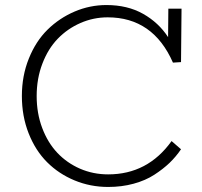

<svg xmlns="http://www.w3.org/2000/svg" viewBox="-20 -720 795 754"><path d="M402.8 -651.9Q346.7 -651.9 295.9 -629.6Q245.1 -607.4 207 -568.1Q168.9 -528.8 146.5 -470.2Q124 -411.6 124 -342.8Q124 -274.9 145.8 -217.3Q167.5 -159.7 205.1 -119.9Q242.7 -80.1 294.2 -57.6Q345.7 -35.2 404.8 -35.2Q560.1 -35.2 653.8 -166L690.9 -133.8Q670.9 -104.5 645.8 -80.3Q620.6 -56.2 585.9 -33.7Q551.3 -11.2 504.6 1.5Q458 14.2 404.8 14.2Q335 14.2 272.9 -11.5Q210.9 -37.1 165 -83Q119.1 -128.9 92.5 -196.3Q65.9 -263.7 65.9 -342.8Q65.9 -422.4 93.3 -490.2Q120.6 -558.1 166.7 -603.5Q212.9 -648.9 272.9 -674.6Q333 -700.2 397.9 -700.2Q480.5 -700.2 541.7 -665.8Q603 -631.3 640.1 -574.2L641.1 -686H692.9L690.9 -476.1L659.2 -474.1Q581.1 -651.9 402.8 -651.9Z"/></svg>

Font: BioRhyme Light
Style: Regular
Weight: 300
Designer: Aoife Mooney
Foundry: Aoife Mooney Type
Version: Version 1.500;PS 001.500;hotconv 1.0.88;makeotf.lib2.5.64775